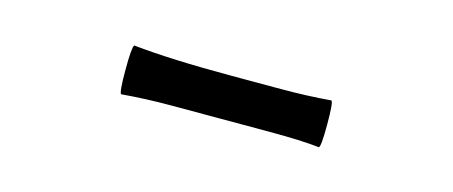

<svg xmlns="http://www.w3.org/2000/svg" viewBox="-24 -824 639 271"><g transform="rotate(15 296.0 -688.5)"><path d="M151.4 -652.3Q148.4 -654.3 148.4 -687Q148.4 -719.7 151.4 -723.6Q206.1 -717.8 295.9 -717.8H368.2Q405.3 -717.8 440.4 -720.7Q443.4 -718.8 443.4 -686.5Q443.4 -654.3 440.4 -652.3Q414.1 -655.3 368.2 -655.3H295.9H223.6Q186.5 -655.3 151.4 -652.3Z"/></g></svg>

Font: Bpmf GenSeki Gothic R
Style: R
Weight: 400
Foundry: But Ko
Version: Version 1.320